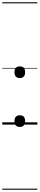

<svg xmlns="http://www.w3.org/2000/svg" viewBox="-20 -1111 353 1712"><path d="M156 21Q133 21 121 7.5Q109 -6 109 -31Q109 -57 121 -70Q133 -83 156 -83Q180 -83 192 -70Q204 -57 204 -31Q204 -6 192 7.5Q180 21 156 21ZM156 -415Q133 -415 121 -428.5Q109 -442 109 -467Q109 -493 121 -506Q133 -519 156 -519Q180 -519 192 -506Q204 -493 204 -467Q204 -442 192 -428.5Q180 -415 156 -415ZM0 571H313V581H0ZM0 -20H313V0H0ZM0 -505H313V-500H0ZM0 -1091H313V-1081H0Z"/></svg>

Font: Playwrite PT Guides
Style: Regular
Weight: 400
Designer: Veronika Burian, José Scaglione
Foundry: TypeTogether
Version: Version 1.003